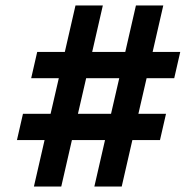

<svg xmlns="http://www.w3.org/2000/svg" viewBox="-20 -682 679 702"><path d="M464 -170 425 0H325L364 -170H243L204 0H104L143 -170H42L64 -266H165L195 -396H94L116 -492H217L256 -662H356L317 -492H438L477 -662H577L538 -492H639L617 -396H516L486 -266H587L565 -170ZM416 -396H295L265 -266H386Z"/></svg>

Font: Panefresco 800wt
Style: Italic
Weight: 800
Foundry: Campivisivi & Chank Co
Version: Version 1.001